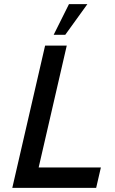

<svg xmlns="http://www.w3.org/2000/svg" viewBox="-20 -911 560 931"><path d="M240.2 -742.2 314.5 -891.1H403.8L296.4 -742.2ZM39.6 0 198.7 -689.9H303.7L167.5 -99.1H469.2L446.3 0Z"/></svg>

Font: HK Grotesk SmBold Legacy Italic
Style: Regular
Weight: 600
Italic angle: -13°
Designer: Alfredo Marco Pradil
Foundry: Hanken Design Co.
Version: Version 2.022;PS 002.022;hotconv 1.0.88;makeotf.lib2.5.64775